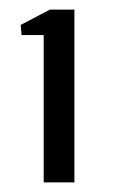

<svg xmlns="http://www.w3.org/2000/svg" viewBox="-20 -820 236 400"><path d="M71 -440V-747H25L23 -768L84 -800H135V-440Z"/></svg>

Font: Big Shoulders Text
Style: Regular
Weight: 400
Designer: Patric King
Foundry: XO Type Co
Version: Version 1.000; ttfautohint (v1.8.2)